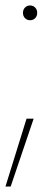

<svg xmlns="http://www.w3.org/2000/svg" viewBox="-23 -527 183 702"><path d="M87 -453Q76 -453 68.5 -460.5Q61 -468 61 -480Q61 -492 68.5 -499.5Q76 -507 87 -507Q98 -507 105.5 -499.5Q113 -492 113 -480Q113 -468 105.5 -460.5Q98 -453 87 -453ZM-3 155 74 -93H100L16 155Z"/></svg>

Font: Poppins Variable
Style: Regular
Weight: 100
Designer: Jonny Pinhorn
Foundry: Indian Type Foundry
Version: Version 6.000